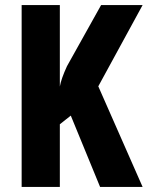

<svg xmlns="http://www.w3.org/2000/svg" viewBox="-20 -734 580 754"><path d="M540 0H373L258 -280L215 -246V0H65V-714H215V-394Q220 -424 243 -474L377 -714H540L366 -395Z"/></svg>

Font: Noto Sans Tamil ExtraCondensed ExtraBold
Style: Regular
Weight: 800
Width: 2
Designer: Jelle Bosma - Monotype Design Team
Foundry: Monotype Imaging Inc.
Version: Version 2.004; ttfautohint (v1.8.4.7-5d5b)